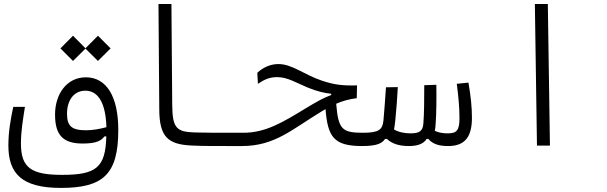

<svg xmlns="http://www.w3.org/2000/svg" viewBox="-20 -713 2970 940"><path d="M277.8 207C484.4 207 559.1 141.6 559.1 -77.1C559.1 -240.2 501.5 -334.5 400.4 -334.5C305.7 -334.5 249.5 -251 249.5 -152.3C249.5 -49.8 290 -10.3 384.8 -10.3C450.7 -10.3 476.1 -23.9 490.7 -44.9L500.5 -45.4C498.5 30.8 486.3 78.1 453.6 106C420.4 134.3 367.2 143.1 283.7 143.1C133.3 143.1 82.5 108.4 82.5 -9.8C82.5 -72.8 92.8 -129.4 102.1 -189.9H44.9C32.7 -132.3 21 -69.3 21 -1.5C21 135.3 84.5 207 277.8 207ZM501 -90.3C469.2 -82 435.5 -75.2 400.9 -75.2C328.6 -75.2 308.1 -97.7 308.1 -156.7C308.1 -218.8 339.4 -269 397.9 -269C461.4 -269 497.6 -207.5 501 -90.3ZM459.5 -414.6 521.5 -476.1 459.5 -538.1 398.4 -476.6 337.4 -538.1 275.9 -476.1 337.4 -414.6 398.4 -475.1Z M1166 2C1183.6 2 1192.4 -9.3 1192.4 -33.7C1192.4 -53.7 1184.1 -63 1171.9 -63C1153.8 -63 1137.2 -63 1121.1 -63C1045.4 -63 987.8 -63 933.6 -64.5C845.2 -67.4 824.2 -85 823.2 -197.3L819.3 -693.4H755.9L759.8 -175.3C760.7 -41 804.2 -5.9 918 -0.5C977.5 2.4 1044.4 2 1116.2 2C1132.8 2 1149.4 2 1166 2Z M1752 2C1775.4 2 1791 -5.9 1791 -36.1C1791 -57.6 1782.2 -63 1757.8 -63C1655.3 -63 1636.2 -78.6 1626 -205.1C1657.2 -218.8 1689 -227.5 1726.6 -232.4L1728 -294.9C1652.8 -293 1614.3 -298.8 1555.2 -318.4C1466.8 -348.1 1411.1 -399.4 1342.8 -399.4C1303.7 -399.4 1266.6 -382.3 1239.7 -356.4L1242.7 -302.7C1276.4 -325.2 1301.3 -335.4 1337.4 -335.4C1387.7 -335.4 1431.6 -307.1 1483.4 -285.6C1534.7 -264.2 1570.8 -257.3 1601.6 -253.9V-248C1561 -232.9 1526.4 -212.4 1481.4 -185.5C1365.2 -114.7 1281.2 -63 1171.9 -63C1149.9 -63 1137.7 -52.7 1137.7 -31.2C1137.7 -7.3 1148.9 2 1164.6 2C1326.7 2 1410.2 -80.6 1556.2 -168.5C1562 -171.9 1567.9 -175.3 1573.7 -178.7C1584.5 -43.5 1613.8 2 1752 2Z M1752.9 2C1828.6 2 1850.6 -12.2 1865.2 -32.7H1874.5C1900.9 -7.3 1939 2 1981 2C2019 2 2051.8 -5.9 2068.8 -32.7H2077.1C2098.6 -7.3 2130.4 2 2173.8 2C2252.4 2 2290.5 -38.1 2290.5 -136.2C2290.5 -187 2285.2 -241.2 2273.4 -308.6L2216.3 -302.7C2224.6 -238.8 2229.5 -187.5 2229.5 -134.8C2229.5 -75.2 2216.3 -60.1 2172.4 -60.1C2148.9 -60.1 2127.9 -63.5 2108.9 -72.3C2110.8 -83.5 2112.3 -95.2 2112.8 -105.5C2116.7 -157.7 2117.2 -232.9 2116.2 -297.9L2057.1 -295.9C2057.1 -228 2056.6 -152.8 2052.7 -107.9C2049.8 -71.8 2034.2 -60.1 1989.3 -60.1C1962.9 -60.1 1932.1 -65.4 1909.2 -79.1C1911.6 -92.3 1913.6 -107.9 1915.5 -125C1920.9 -179.7 1924.3 -229 1927.7 -286.6L1869.6 -285.6C1865.7 -225.6 1862.3 -180.7 1857.4 -124C1853 -79.1 1836.4 -63 1757.8 -63Z M2608.9 0H2672.4L2662.1 -693.4H2598.6Z"/></svg>

Font: Cascadia Mono Light
Style: Regular
Weight: 300
Monospace: yes
Designer: Aaron Bell
Foundry: Saja Typeworks
Version: Version 2404.023